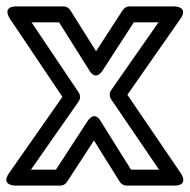

<svg xmlns="http://www.w3.org/2000/svg" viewBox="-34 -557 595 602"><path d="M376.8 -25 282.2 -176.3C282.2 -176.3 263.8 -213.1 240 -176.6L141.4 -25H63L212.5 -238.7C218.4 -247.2 218.2 -258.8 212.8 -266.9L64.9 -487H151.2L245.8 -336.7C245.8 -336.7 264.3 -299.9 288 -336.4L385.6 -487H463L314.5 -274.3C308.6 -265.8 308.7 -254.2 314.3 -245.9L464.7 -25ZM341.8 13.3C346.2 20.3 354.4 25 363 25H512C560.6 25 532.7 -14.1 532.7 -14.1L365.4 -259.8L531.5 -497.7C559.4 -537.7 511 -537 511 -537H372C364 -537 355.7 -532.7 351 -525.6L267.3 -396.4L186.2 -525.3C181.8 -532.3 173.6 -537 165 -537H18C-30.5 -537 -2.8 -498.1 -2.8 -498.1L161.7 -253.3L-5.5 -14.3C-33.5 25.7 15 25 15 25H155C162.9 25 171.3 20.8 176 13.6L260.6 -116.5Z"/></svg>

Font: Fog Sans
Style: Outline
Weight: 700
Foundry: Intel Corporation
Version: Version 1.00